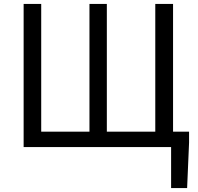

<svg xmlns="http://www.w3.org/2000/svg" viewBox="-20 -753 1016 983"><path d="M101 0H856V210H938L948 -23V-79H866V-733H775V-79H527V-733H438V-79H191V-733H101Z"/></svg>

Font: Noto Sans HK
Style: Regular
Weight: 400
Designer: Ryoko NISHIZUKA 西塚涼子 (kana, bopomofo & ideographs); Paul D. Hunt (Latin, Greek & Cyrillic); Sandoll Communications 산돌커뮤니
Foundry: Adobe
Version: Version 2.004;hotconv 1.0.118;makeotfexe 2.5.65603